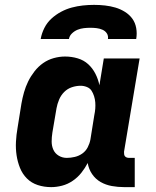

<svg xmlns="http://www.w3.org/2000/svg" viewBox="-20 -760 640 788"><path d="M190 8Q161 8 135 -0.5Q109 -9 90.5 -27.5Q72 -46 62 -71Q52 -96 48 -123Q44 -150 45.5 -178.5Q47 -207 52 -235L68 -335Q72 -358 78.5 -381Q85 -404 95.5 -425.5Q106 -447 121.5 -467Q137 -487 157 -501Q177 -515 200.5 -521.5Q224 -528 247 -528Q274 -528 299 -520.5Q324 -513 342 -496.5Q360 -480 371.5 -457.5Q383 -435 388 -410L406 -520H553L489 -137Q489 -132 489.5 -127Q490 -122 493 -118.5Q496 -115 500.5 -113.5Q505 -112 510 -112H533V8H490Q464 8 439 3.5Q414 -1 393 -13Q372 -25 358 -45.5Q344 -66 340 -91Q329 -70 314 -51Q299 -32 278.5 -18Q258 -4 235 2Q212 8 190 8ZM254 -112Q270 -112 287 -116Q304 -120 318 -130Q332 -140 340 -155.5Q348 -171 351 -187L367 -287Q370 -301 371 -314Q372 -327 371 -340Q370 -353 366 -365.5Q362 -378 355.5 -388Q349 -398 336.5 -403Q324 -408 311 -408Q293 -408 275 -402Q257 -396 243.5 -382.5Q230 -369 222.5 -351Q215 -333 212 -316L195 -216Q192 -197 192 -179Q192 -161 199 -145.5Q206 -130 221 -121Q236 -112 254 -112ZM147 -600Q151 -623 162 -645Q173 -667 191 -683.5Q209 -700 230.5 -711.5Q252 -723 274.5 -729Q297 -735 320 -737.5Q343 -740 366 -740Q389 -740 411 -737.5Q433 -735 453.5 -729Q474 -723 492.5 -711.5Q511 -700 523 -683.5Q535 -667 539 -645Q543 -623 539 -600H423Q425 -613 418.5 -623Q412 -633 400.5 -638Q389 -643 376.5 -644.5Q364 -646 351 -646Q338 -646 324.5 -644.5Q311 -643 298.5 -638Q286 -633 275.5 -623Q265 -613 263 -600Z"/></svg>

Font: Iosevka Heavy Extended
Style: Italic
Weight: 900
Width: 7
Italic angle: -9°
Monospace: yes
Designer: Belleve Invis
Foundry: Belleve Invis
Version: Version 32.5.0; ttfautohint (v1.8.4)